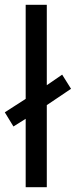

<svg xmlns="http://www.w3.org/2000/svg" viewBox="-29 -780 316 800"><path d="M78 0V-285L27 -253L-9 -312L78 -368V-760H166V-425L230 -469L267 -410L166 -342V0Z"/></svg>

Font: Go Noto Kurrent-Regular
Style: Regular
Weight: 400
Designer: Monotype Design Team
Foundry: Monotype Imaging Inc.
Version: Version 2.012; ttfautohint (v1.8.4.7-5d5b)